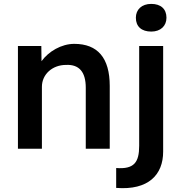

<svg xmlns="http://www.w3.org/2000/svg" viewBox="-20 -763 932 985"><path d="M72 0H133H195V-318C195 -381 248 -430 319 -430C386 -433 420 -394 420 -313V0H543V-322C543 -466 481 -538 361 -538C295 -538 229 -499 193 -449L192 -527H72ZM576 201C742 214 817 133 817 15V-527H694V-15C694 70 668 106 576 99ZM677 -672C677 -627 706 -601 756 -601C804 -601 834 -630 834 -672C834 -717 805 -743 756 -743C707 -743 677 -714 677 -672Z"/></svg>

Font: Easer Grotesk Medium
Style: Regular
Weight: 500
Designer: Boardeaser, Bonnie Shaver-Troup, Thomas Jockin
Foundry: Lexend
Version: Version 1.001;Glyphs 3.1.2 (3151)